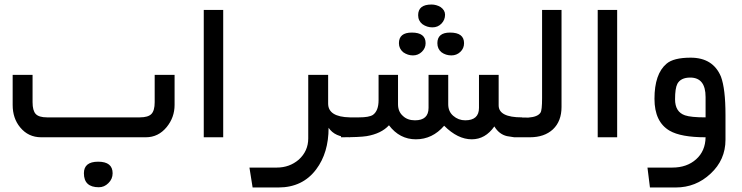

<svg xmlns="http://www.w3.org/2000/svg" viewBox="-20 -607 3283 849"><path d="M36 -143V-276H124V-155Q124 -118 138 -103Q152 -88 188 -88H598Q635 -88 649.5 -103Q664 -118 664 -155V-276H752V-143Q752 -88 717 -45Q680 0 625 0H162Q105 0 69 -44Q36 -84 36 -143ZM351 159Q351 108 414 108Q478 108 478 159Q478 185 459 203Q441 221 417 221Q351 221 351 159Z M967 -563V0H881V-563Z M1211 222H1097L1083 134H1204Q1260 134 1301 99Q1343 61 1343 5V-276H1431V-149Q1431 -90 1527 -88V0Q1461 0 1433 -42Q1433 69 1378 142Q1318 222 1211 222Z M1488 0V-88H1568Q1612 -88 1629 -99Q1654 -117 1654 -164V-276H1740V-146Q1740 -113 1762 -94Q1782 -75 1815 -75Q1875 -75 1875 -130V-276H1962V-146Q1962 -114 1984 -95Q2007 -75 2037 -75Q2098 -75 2098 -130V-276H2185V-141Q2185 -88 2288 -88V0H2254L2222 -5Q2187 -13 2166 -48Q2126 9 2066 9Q2004 9 1944 -51Q1892 9 1819 9Q1747 9 1700 -53Q1666 -16 1601 -5Q1569 0 1488 0ZM1744 -416Q1744 -463 1801 -463Q1862 -463 1862 -416Q1862 -394 1845.5 -378Q1829 -362 1806 -362Q1783 -362 1763 -376Q1744 -392 1744 -416ZM1829 -540Q1829 -587 1888 -587Q1909 -587 1928 -576Q1948 -562 1948 -542Q1948 -519 1932 -502.5Q1916 -486 1892 -486Q1868 -486 1848 -500Q1829 -515 1829 -540ZM1914 -416Q1914 -463 1970 -463Q2032 -463 2032 -416Q2032 -393 2015.5 -377.5Q1999 -362 1976 -362Q1951 -362 1932 -376Q1914 -391 1914 -416Z M2323 0H2256V-88L2316 -87Q2358 -90 2370 -109Q2377 -119 2377 -173V-563H2463V-134Q2463 -71 2425 -35Q2387 0 2323 0Z M2709 -563V0H2623V-563Z M2968 222H2854L2843 134H2953Q3017 134 3058 97.5Q3099 61 3100 0Q2991 0 2941 -29Q2874 -68 2874 -170Q2874 -280 2927 -325Q2958 -352 3034 -352Q3133 -352 3168 -268Q3188 -214 3188 -99V11Q3188 100 3122 161Q3057 222 2968 222ZM2965 -168Q2965 -112 3009 -97Q3035 -88 3100 -88V-178Q3100 -264 3032 -264Q2990 -264 2975 -236Q2965 -216 2965 -168Z"/></svg>

Font: Yekan
Style: Regular
Weight: 400
Designer: ParsMizban Co
Foundry: ParsMizban Co
Version: Version 2.000